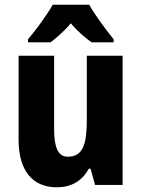

<svg xmlns="http://www.w3.org/2000/svg" viewBox="-20 -837 601 816"><path d="M359 -817H204C183 -778 131 -707 99 -670V-657H195C218 -675 251 -702 281 -738C310 -703 343 -676 369 -657H463V-670C425 -717 384 -773 359 -817ZM501 -600H349V-332C349 -230 336 -171 268 -171C227 -171 210 -210 210 -288V-600H59V-243C59 -111 119 -41 221 -41C282 -41 329 -67 357 -120H365L384 -51H501Z"/></svg>

Font: Noto Sans Tamil UI Condensed ExtraBold
Style: Regular
Weight: 800
Width: 3
Designer: Jelle Bosma - Monotype Design Team
Foundry: Monotype Imaging Inc.
Version: Version 2.004